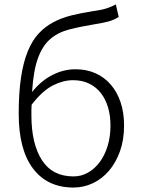

<svg xmlns="http://www.w3.org/2000/svg" viewBox="-20 -829 634 862"><path d="M310 -37Q345 -37 375 -54Q405 -71 427.5 -101Q450 -131 463 -173Q476 -215 476 -266Q476 -310 465 -347Q454 -384 433 -411Q412 -438 380.5 -453.5Q349 -469 308 -469Q264 -469 217.5 -445.5Q171 -422 122 -359Q121 -348 121 -336Q121 -324 121 -311Q121 -184 168 -110.5Q215 -37 310 -37ZM513 -753Q491 -739 466.5 -732.5Q442 -726 410 -721Q343 -710 292 -697Q241 -684 206 -654Q171 -624 150.5 -568Q130 -512 124 -416Q164 -466 214.5 -492Q265 -518 319 -518Q369 -518 409 -500Q449 -482 477.5 -449Q506 -416 521.5 -369.5Q537 -323 537 -266Q537 -201 518.5 -149.5Q500 -98 469 -62Q438 -26 397 -6.5Q356 13 310 13Q193 13 128.5 -72Q64 -157 64 -318Q64 -413 74.5 -482Q85 -551 105 -599.5Q125 -648 154 -679Q183 -710 220 -729.5Q257 -749 301.5 -760Q346 -771 398 -779Q419 -782 433.5 -785Q448 -788 458.5 -791.5Q469 -795 478.5 -799Q488 -803 500 -809Z"/></svg>

Font: SpoqaHanSansJP-Light
Style: Regular
Weight: 300
Designer: [Source Han Sans]
Ryoko NISHIZUKA  (kana & ideographs); Paul D. Hunt (Latin, Greek & Cyrillic); Wenlong ZHANG  (bopomofo
Foundry: Spoqa (http://bi.spoqa.com)
Version: Version 1.002.20150607